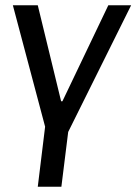

<svg xmlns="http://www.w3.org/2000/svg" viewBox="-20 -504 520 732"><path d="M214 208 240 -1 480 -484H393L218 -118H213L124 -484H29L152 -21L124 208Z"/></svg>

Font: Gamestation Display
Style: Italic
Weight: 400
Designer: Jonas Hecksher
Foundry: Jonas Hecksher, Playtypeª, e-types AS
Version: Version 1.003